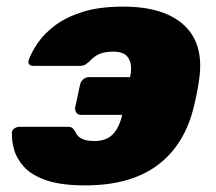

<svg xmlns="http://www.w3.org/2000/svg" viewBox="-20 -550 654 580"><path d="M238 10Q164 10 119.5 -5.5Q75 -21 52.5 -46Q30 -71 22.5 -98.5Q15 -126 16 -149Q16 -157 23.5 -162Q31 -167 38 -167H183Q195 -167 199 -163Q203 -159 207 -153Q212 -139 226 -131.5Q240 -124 266 -124Q299 -124 318.5 -142Q338 -160 348 -198L349 -203H224Q215 -203 210.5 -210Q206 -217 207 -225L222 -295Q224 -304 231.5 -310.5Q239 -317 248 -317H373L374 -323Q380 -355 368 -374.5Q356 -394 323 -394Q298 -394 281.5 -387.5Q265 -381 250 -364Q244 -359 238 -355Q232 -351 220 -351H80Q72 -351 68 -356Q64 -361 67 -369Q75 -392 94 -420Q113 -448 146 -473Q179 -498 229.5 -514Q280 -530 352 -530Q477 -530 537.5 -472.5Q598 -415 581 -306Q578 -285 573 -260.5Q568 -236 562 -214Q532 -105 451 -47.5Q370 10 238 10Z"/></svg>

Font: Rubik Light ExtraBold
Style: Italic
Weight: 800
Italic angle: -12°
Version: Version 2.104